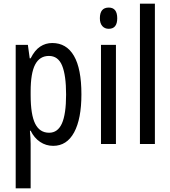

<svg xmlns="http://www.w3.org/2000/svg" viewBox="-20 -780 923 1040"><path d="M263 -547Q340 -547 380.5 -477.5Q421 -408 421 -269Q421 -136 381.5 -63Q342 10 268 10Q229 10 197 -11.5Q165 -33 146 -72H142Q144 -51 145 -33Q146 -15 146 0V240H65V-537H131L141 -464H146Q168 -508 197.5 -527.5Q227 -547 263 -547ZM245 -477Q195 -477 170.5 -430.5Q146 -384 146 -285V-265Q146 -159 170.5 -110Q195 -61 246 -61Q293 -61 315.5 -111.5Q338 -162 338 -268Q338 -372 316.5 -424.5Q295 -477 245 -477Z M569 -739Q615 -739 615 -681Q615 -624 569 -624Q547 -624 534 -639Q521 -654 521 -681Q521 -739 569 -739ZM608 -537V0H527V-537Z M819 0H738V-760H819Z"/></svg>

Font: Noto Sans Georgian ExtraCondensed
Style: Regular
Weight: 400
Width: 2
Designer: Monotype Design Team, Akaki Razmadze
Foundry: Google LLC
Version: Version 2.005; ttfautohint (v1.8.4.7-5d5b)